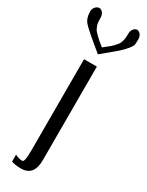

<svg xmlns="http://www.w3.org/2000/svg" viewBox="-298 -830 825 1077"><g transform="rotate(30 114.0 -292.0)"><path d="M116.2 -562.5Q2 -655.3 -20 -681.2Q-42 -707 -42 -750Q-42 -766.6 -30.8 -779.3Q-19.5 -792 -5.9 -792Q6.8 -792 16.6 -779.3Q26.4 -766.6 26.4 -750Q26.4 -716.8 31.2 -702.1Q32.2 -699.2 34.2 -693.8Q36.1 -688.5 37.6 -685.5Q39.1 -682.6 42.5 -676.8Q45.9 -670.9 51.3 -665.5Q56.6 -660.2 64.9 -651.4Q73.2 -642.6 85.9 -631.8Q98.6 -621.1 116.2 -607.4Q140.6 -626 155.8 -639.2Q170.9 -652.3 179.7 -663.1Q188.5 -673.8 190.9 -676.8Q193.4 -679.7 197.3 -690.4Q201.2 -701.2 201.2 -702.1Q206.1 -713.9 206.1 -750Q206.1 -766.6 215.8 -779.3Q225.6 -792 238.3 -792Q251 -792 260.7 -779.3Q270.5 -766.6 270.5 -750Q270.5 -724.6 269 -714.4Q267.6 -704.1 249.5 -681.6Q231.4 -659.2 206.1 -637.7Q180.7 -616.2 116.2 -562.5ZM145.5 -500V105.5Q145.5 208 62.5 208Q25.4 208 0 199.2V154.3Q24.4 167 46.9 167Q62.5 167 62.5 97.7V-500Z"/></g></svg>

Font: okolaks
Style: Regular
Weight: 500
Version: Version 000.6.0